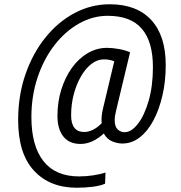

<svg xmlns="http://www.w3.org/2000/svg" viewBox="-20 -727 849 899"><path d="M339 152Q213 152 139 72Q65 -8 65 -165Q65 -280 99 -378.5Q133 -477 192.5 -551Q252 -625 329.5 -666Q407 -707 494 -707Q620 -707 688 -633.5Q756 -560 756 -422Q756 -346 740.5 -279.5Q725 -213 698 -162.5Q671 -112 634 -83.5Q597 -55 553 -55Q530 -55 505.5 -65Q481 -75 466 -102Q441 -79 413.5 -66Q386 -53 357 -53Q304 -53 276.5 -88Q249 -123 249 -184Q249 -250 267 -307.5Q285 -365 316.5 -409Q348 -453 390.5 -478Q433 -503 482 -503Q505 -503 536.5 -497.5Q568 -492 589 -482L525 -215Q521 -199 519 -187Q517 -175 517 -165Q517 -134 531 -121Q545 -108 564 -108Q595 -108 625.5 -147Q656 -186 676 -255Q696 -324 696 -413Q696 -532 644 -592.5Q592 -653 484 -653Q414 -653 349.5 -616.5Q285 -580 235 -515.5Q185 -451 156 -364.5Q127 -278 127 -179Q127 -44 183.5 27.5Q240 99 350 99Q384 99 416.5 94Q449 89 474 81L472 133Q450 143 414 147.5Q378 152 339 152ZM375 -109Q394 -109 415.5 -119.5Q437 -130 456 -150Q453 -182 463 -222L515 -440Q499 -446 488 -447.5Q477 -449 466 -449Q436 -449 408.5 -428Q381 -407 359.5 -370Q338 -333 325.5 -286Q313 -239 313 -187Q313 -109 375 -109Z"/></svg>

Font: Ubuntu Sans Condensed
Style: Italic
Weight: 400
Width: 3
Italic angle: -13.5°
Designer: Dalton Maag Ltd
Foundry: Dalton Maag Ltd
Version: Version 1.006; ttfautohint (v1.8.4.7-5d5b)